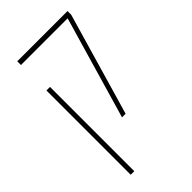

<svg xmlns="http://www.w3.org/2000/svg" viewBox="-248 -665 986 986"><g transform="rotate(-45 245.0 -172.0)"><path d="M262 0H288L450 -557V-584H85V-557H424ZM85 240H111V-372H85Z"/></g></svg>

Font: Noto Sans Hebrew Condensed Thin
Style: Regular
Weight: 100
Width: 3
Designer: Monotype Design Team
Foundry: Monotype Imaging Inc.
Version: Version 2.004